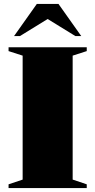

<svg xmlns="http://www.w3.org/2000/svg" viewBox="-20 -955 484 975"><path d="M420.5 -19V0H23.5V-19L95 -43V-672.5L23.5 -695.5V-715H420.5V-695.5L349 -672.5V-43ZM362.5 -772 222 -858.5 81.5 -772H51.5L167 -935H277L392.5 -772Z"/></svg>

Font: Newsreader Display ExtraBold
Style: Regular
Weight: 800
Designer: Hugues Gentile
Foundry: Production Type
Version: Version 1.001